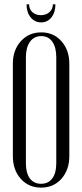

<svg xmlns="http://www.w3.org/2000/svg" viewBox="-20 -855 378 883"><path d="M223.1 -835H234.9Q234.9 -798.3 216.6 -775.1Q198.2 -752 168.9 -752Q139.6 -752 120.8 -775.4Q102.1 -798.8 102.1 -835H113.8Q113.8 -813 128.9 -799.1Q144 -785.2 168 -785.2Q191.9 -785.2 207.5 -799.3Q223.1 -813.5 223.1 -835ZM39.1 -137.2V-562Q39.1 -624.5 75.7 -665.3Q112.3 -706.1 169.9 -706.1Q226.6 -706.1 262.7 -665.3Q298.8 -624.5 298.8 -562V-137.2Q298.8 -73.7 262.7 -33Q226.6 7.8 168.9 7.8Q111.3 7.8 75.2 -33Q39.1 -73.7 39.1 -137.2ZM99.1 -591.8V-103Q99.1 -59.1 117.4 -34.4Q135.7 -9.8 168.9 -9.8Q202.1 -9.8 220.5 -34.4Q238.8 -59.1 238.8 -103V-591.8Q238.8 -637.2 220.7 -663.1Q202.6 -689 169.9 -689Q136.7 -689 117.9 -662.8Q99.1 -636.7 99.1 -591.8Z"/></svg>

Font: Moniqa Narrow Heading
Style: Regular
Weight: 400
Width: 4
Designer: Rajesh Rajput
Foundry: Rajesh Rajput
Version: Version 1.000